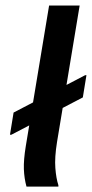

<svg xmlns="http://www.w3.org/2000/svg" viewBox="-20 -687 338 707"><path d="M77.5 0Q69.2 -30 67.9 -64.2Q66.7 -98.3 75 -149.2L160.8 -666.7H273.3L190 -164.2Q180.8 -106.7 183.8 -68.3Q186.7 -30 195 -5V0ZM16.7 -190.8 30 -272.5 293.3 -410H298.3L285 -328.3L21.7 -190.8Z"/></svg>

Font: Familjen Grotesk Medium
Style: Italic
Weight: 500
Italic angle: -9.46201°
Designer: Anders Wikstroem, Jonas Baeckman, Matilda Gysing, Kristian Moeller
Foundry: Familjen STHLM AB
Version: Version 2.002; ttfautohint (v1.8.4.7-5d5b)